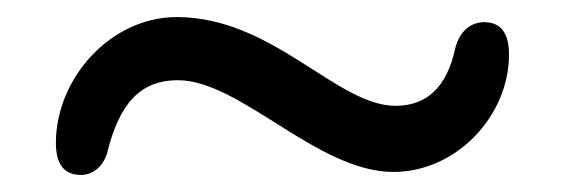

<svg xmlns="http://www.w3.org/2000/svg" viewBox="-20 -460 662 225"><path d="M188.5 -366C261.5 -366 352 -258.5 441 -258.5C515.5 -258.5 576.5 -325 576.5 -396C576.5 -421 567 -434 547.5 -434C533 -434 519 -425 513.5 -403.5C503.5 -356.5 479 -336 443.5 -336C374.5 -336 300 -440 187 -440C110 -440 45.5 -368.5 45.5 -292.5C45.5 -267 55.5 -255 75 -255C88 -255 100.5 -264 105.5 -280.5C119.5 -337.5 143.5 -366 188.5 -366Z"/></svg>

Font: dr Title
Style: Regular
Weight: 400
Version: Version 1.000;hotconv 1.0.109;makeotfexe 2.5.65596